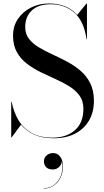

<svg xmlns="http://www.w3.org/2000/svg" viewBox="-20 -780 598 1104"><path d="M232.5 147.3Q232.5 127.3 247.9 113.7Q263.3 100.1 286.1 100.1Q309.7 100.1 325.9 120.7Q342.1 141.3 342.1 179.3Q342.1 209.3 329.3 238.1Q316.5 266.9 291.7 285.5Q266.9 304.1 230.9 304.1V302.1Q270.9 302.1 297.3 278.1Q323.7 254.1 333.9 218.3Q344.1 182.5 335.3 146.9Q335.7 163.3 320.9 178.9Q306.1 194.5 282.9 194.5Q257.3 194.5 244.9 180.7Q232.5 166.9 232.5 147.3ZM47 10H44.5V-195H47Q58.5 -135.5 86.2 -89Q114 -42.5 161.8 -15.5Q209.5 11.5 282 11.5Q361.5 11.5 410.5 -31Q459.5 -73.5 459.5 -155Q459.5 -199 437.5 -229.8Q415.5 -260.5 379.5 -283Q343.5 -305.5 300.2 -324.8Q257 -344 214 -365Q171 -386 134.8 -413.8Q98.5 -441.5 76.8 -480.5Q55 -519.5 55 -575Q55 -630 83.5 -671.8Q112 -713.5 159 -736.8Q206 -760 262 -760Q312.5 -760 353.5 -743.8Q394.5 -727.5 423.5 -694L477.5 -760H480V-555H477.5Q462.5 -659 407.2 -707.2Q352 -755.5 272 -755.5Q200 -755.5 162.5 -719.5Q125 -683.5 125 -624.5Q125 -585 146.2 -557.2Q167.5 -529.5 202.8 -508.2Q238 -487 280.2 -467.8Q322.5 -448.5 364.5 -426.2Q406.5 -404 441.8 -374.2Q477 -344.5 498.5 -302.2Q520 -260 520 -200Q520 -135 491.8 -86.8Q463.5 -38.5 412 -11.8Q360.5 15 290 15Q222.5 15 176.5 -6Q130.5 -27 101 -63Z"/></svg>

Font: Bodoni* 72pt
Style: Regular
Weight: 400
Version: Version 2.3